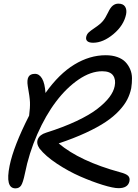

<svg xmlns="http://www.w3.org/2000/svg" viewBox="-20 -1010 747 1043"><path d="M485.8 -777.8Q464.4 -777.8 454.8 -786.1Q445.3 -794.4 448.2 -809.1Q451.2 -823.2 460.7 -832.8Q470.2 -842.3 495.1 -858.9Q524.4 -878.4 538.6 -895.3Q552.7 -912.1 566.9 -941.9Q579.6 -969.2 593 -979.7Q606.4 -990.2 623 -990.2Q648.9 -990.2 659.4 -974.1Q669.9 -958 665 -932.1Q652.3 -871.6 596.2 -824.7Q540 -777.8 485.8 -777.8ZM64 13.2Q7.3 13.2 32.2 -109.9Q53.7 -215.8 138.2 -381.8Q144 -426.3 142.8 -454.8Q141.6 -483.4 130.9 -542Q125.5 -575.7 134.8 -592.3Q144 -608.9 169.9 -608.9Q193.4 -608.9 208.5 -583.3Q223.6 -557.6 227.1 -504.9Q300.8 -608.9 384 -659.4Q467.3 -710 554.2 -710Q589.8 -710 617.2 -700.2Q644.5 -690.4 660.9 -673.6Q677.2 -656.7 687 -634Q696.8 -611.3 697 -585.2Q697.3 -559.1 692.9 -530.8Q686 -498 671.1 -469Q656.2 -439.9 626.7 -408.2Q597.2 -376.5 554.2 -347.7Q511.2 -318.8 446.5 -288.8Q381.8 -258.8 298.8 -231Q413.1 -134.3 632.8 -74.2Q665 -65.9 676 -54.9Q687 -43.9 683.1 -24.9Q674.8 12.2 624 12.2Q595.2 12.2 537.6 -5.6Q480 -23.4 415.8 -51.5Q351.6 -79.6 289.3 -120.8Q227.1 -162.1 194.8 -203.1Q175.8 -230.5 185.8 -254.4Q195.8 -278.3 230 -289.1Q324.2 -318.8 395.8 -352.5Q467.3 -386.2 509.5 -419.2Q551.8 -452.1 574.5 -482.4Q597.2 -512.7 603 -542Q610.4 -577.6 594.2 -600.3Q578.1 -623 535.2 -623Q473.1 -623 407.2 -578.1Q341.3 -533.2 284.7 -458.5Q228 -383.8 182.6 -280.8Q137.2 -177.7 115.2 -66.9Q105 -17.6 94.5 -2.2Q84 13.2 64 13.2Z"/></svg>

Font: Shantell Sans Irregular
Style: Italic
Weight: 400
Italic angle: -11.31°
Designer: Stephen Nixon, Anya Danilova, Shantell Martin
Foundry: Arrow Type
Version: Version 1.006;[9816181b4]